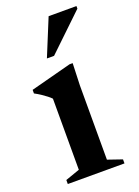

<svg xmlns="http://www.w3.org/2000/svg" viewBox="-134 -749 583 807"><g transform="rotate(-20 157.5 -345.0)"><path d="M218 -470.5 214.5 -372.5V-40L278.5 -18V0H25V-18L89 -40.5V-358.5Q82.5 -365.5 72.2 -373.5Q62 -381.5 49.2 -390Q36.5 -398.5 21.5 -406.5V-422.5L204 -470.5ZM123 -526 190.5 -690.5H315V-679L155 -526Z"/></g></svg>

Font: Newsreader 36pt SemiBold
Style: Regular
Weight: 600
Designer: Hugues Gentile
Foundry: Production Type
Version: Version 1.003